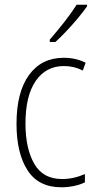

<svg xmlns="http://www.w3.org/2000/svg" viewBox="-20 -784 406 814"><path d="M240 10Q143 10 96.5 -62.5Q50 -135 50 -259Q50 -393 103 -466Q156 -539 250 -539Q302 -539 343 -518L331 -485Q294 -504 251 -504Q175 -504 131.5 -441Q88 -378 88 -260Q88 -155 125 -90Q162 -25 243 -25Q292 -25 340 -46V-11Q320 -1 293.5 4.5Q267 10 240 10ZM349 -757Q333 -734 309.5 -706Q286 -678 261 -651.5Q236 -625 215 -606H191V-616Q223 -653 252.5 -690.5Q282 -728 305 -764H349Z"/></svg>

Font: Noto Sans Khmer UI Condensed ExtraLight
Style: Regular
Weight: 200
Width: 3
Designer: Danh Hong and the Monotype Design Team
Foundry: Monotype Imaging Inc.
Version: Version 2.002; ttfautohint (v1.8.4.7-5d5b)